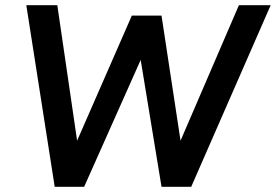

<svg xmlns="http://www.w3.org/2000/svg" viewBox="-20 -717 1059 737"><path d="M81 -697H200L276 -177L486 -657H600L673 -177L897 -697H1019L714 0H600L520 -487L303 0H190Z"/></svg>

Font: Hanken Grotesk SemiBold
Style: Italic
Weight: 600
Italic angle: -8°
Designer: Alfredo Marco Pradil
Foundry: Hanken Design Co.
Version: Version 3.014